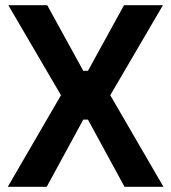

<svg xmlns="http://www.w3.org/2000/svg" viewBox="-20 -720 660 740"><path d="M10 0 215 -353 12 -700H162L301 -447H319L458 -700H608L405 -353L610 0H460L319 -259H301L160 0Z"/></svg>

Font: Space Grotesk Frontify
Style: Bold
Weight: 700
Designer: Florian Karsten
Version: Version 2.000